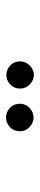

<svg xmlns="http://www.w3.org/2000/svg" viewBox="226 -1106 130 621"><g transform="rotate(90 290.5 -795.0)"><path d="M222 -751Q205 -751 191.5 -763.5Q178 -776 178 -795Q178 -814 191.5 -827Q205 -840 222 -840Q239 -840 252.5 -827Q266 -814 266 -795Q266 -776 252.5 -763.5Q239 -751 222 -751ZM359 -750Q342 -750 328.5 -762.5Q315 -775 315 -795Q315 -813 328.5 -826Q342 -839 359 -839Q377 -839 390.5 -826Q404 -813 404 -795Q404 -775 390.5 -762.5Q377 -750 359 -750Z"/></g></svg>

Font: Phudu Light
Style: Regular
Weight: 400
Version: Version 1.005;gftools[0.9.23]